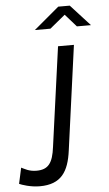

<svg xmlns="http://www.w3.org/2000/svg" viewBox="-78 -997 592 1047"><g transform="rotate(-5 218.0 -473.5)"><path d="M349 -742H262L187 -198C176 -110 151 -76 86 -76C45 -76 22 -92 4 -100L-15 -13C-2 -7 45 10 97 10C214 10 256 -56 271 -172ZM451 -841 345 -957H282L144 -841H229L313 -910L374 -841Z"/></g></svg>

Font: Cheyenne Sans
Style: Italic
Weight: 400
Italic angle: -8.13011°
Designer: The Public Sans project authors (U.S. Web Design System), Libre Franklin designed by Pablo Impallari and Rodrigo Fuenzal
Foundry: The Cheyenne Sans Project Authors
Version: Version 2.007